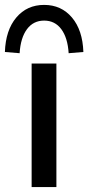

<svg xmlns="http://www.w3.org/2000/svg" viewBox="-55 -763 360 783"><path d="M74 0V-504H175V0ZM25 -546 -35 -551Q-32 -640 11.5 -691.5Q55 -743 125 -743Q195 -743 238.5 -691.5Q282 -640 285 -551L225 -546Q221 -609 195 -644Q169 -679 125 -679Q81 -679 55 -644Q29 -609 25 -546Z"/></svg>

Font: Mulish SemiBold
Style: Regular
Weight: 600
Designer: Vernon Adams
Foundry: Vernon Adams
Version: Version 3.603; ttfautohint (v1.8.3)